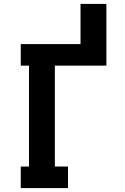

<svg xmlns="http://www.w3.org/2000/svg" viewBox="-20 -960 640 980"><path d="M86 0V-110H128V-625H86V-735H391V-940H523V-625H260V-110H327V0Z"/></svg>

Font: Iosevka Etoile Extrabold
Style: Regular
Weight: 800
Designer: Belleve Invis
Foundry: Belleve Invis
Version: Version 22.1.2; ttfautohint (v1.8.4)